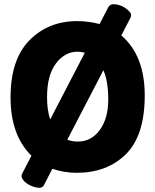

<svg xmlns="http://www.w3.org/2000/svg" viewBox="-20 -809 736 910"><path d="M129 -71Q30 -168 30 -347.5Q30 -527 119.5 -618Q209 -709 346 -709Q399 -709 452 -695L495 -778Q505 -789 516 -789Q554 -789 584 -763Q601 -749 601 -740Q601 -731 599 -726L555 -641Q666 -546 666 -356.5Q666 -167 577 -78.5Q488 10 343 10Q285 10 228 -9L188 69Q181 81 167 81Q148 81 125 70.5Q102 60 90 44.5Q78 29 84 16ZM470 -476 299 -147Q322 -138 348 -138Q413 -138 453 -193Q493 -248 493 -336.5Q493 -425 470 -476ZM203 -349Q203 -286 218 -243L382 -559Q362 -564 348 -564Q287 -564 245 -508Q203 -452 203 -349Z"/></svg>

Font: Lilita One Rus
Style: Regular
Weight: 400
Designer: Juan Montoreano
Foundry: Juan Montoreano
Version: Version 1.002